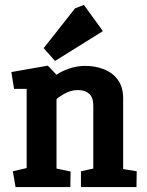

<svg xmlns="http://www.w3.org/2000/svg" viewBox="-20 -758 595 778"><path d="M43 0 32 -64 88 -77V-398H37L26 -466L174 -492L209 -455Q228 -469 260 -480Q292 -491 325 -491Q367 -491 402 -477Q437 -463 458 -434Q479 -405 479 -359V-73L534 -64L533 0H308V-64L358 -75V-331Q358 -363 341.5 -378Q325 -393 296 -393Q267 -393 241.5 -378.5Q216 -364 209 -356V-75L266 -63L265 0ZM203 -511 157 -563 284 -724 320 -738 397 -632Z"/></svg>

Font: Kreon Light
Style: Bold
Weight: 700
Version: Version 2.002